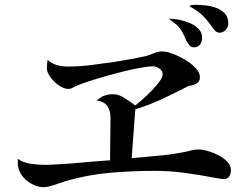

<svg xmlns="http://www.w3.org/2000/svg" viewBox="-20 -845 1040 799"><path d="M941 -137Q941 -124 934.5 -112Q928 -100 912 -100Q902 -100 893 -102Q884 -104 874 -105Q812 -117 749.5 -125.5Q687 -134 623 -134Q531 -134 438 -126Q345 -118 256 -92Q237 -86 207.5 -76Q178 -66 160 -66Q141 -66 120.5 -75.5Q100 -85 86 -98Q52 -130 54 -175V-184Q77 -168 107 -163.5Q137 -159 165 -159Q191 -159 216.5 -161Q242 -163 267 -164Q310 -168 352.5 -171.5Q395 -175 438 -178L440 -352Q440 -383 427.5 -402.5Q415 -422 383 -427Q398 -441 414.5 -447Q431 -453 451 -453Q474 -453 499.5 -436.5Q525 -420 543 -406Q553 -414 572 -430.5Q591 -447 610.5 -467Q630 -487 643.5 -505.5Q657 -524 657 -536Q657 -550 643.5 -559.5Q630 -569 617 -569Q598 -569 564.5 -563Q531 -557 491 -547Q451 -537 411 -525.5Q371 -514 338.5 -503Q306 -492 288 -483Q281 -479 276.5 -477Q272 -475 264 -475Q246 -475 225.5 -489Q205 -503 190 -523.5Q175 -544 175 -562Q175 -570 176 -579Q177 -588 178 -596Q195 -580 217 -574Q239 -568 261 -568Q311 -568 361 -574.5Q411 -581 460 -588Q492 -593 524.5 -599Q557 -605 588 -612Q605 -617 621.5 -624Q638 -631 655 -631Q672 -631 698 -621.5Q724 -612 750 -596.5Q776 -581 794 -562Q812 -543 812 -524Q812 -505 797 -497Q782 -489 766 -488Q712 -460 657 -434Q602 -408 543 -390Q539 -339 535.5 -288Q532 -237 528 -187Q581 -192 634.5 -196.5Q688 -201 740 -211Q757 -214 773.5 -218.5Q790 -223 807 -223Q823 -223 845.5 -216.5Q868 -210 890 -198.5Q912 -187 926.5 -171.5Q941 -156 941 -137ZM821 -688Q821 -672 812.5 -660Q804 -648 786 -648Q775 -648 767.5 -657.5Q760 -667 755 -676Q748 -694 739 -711Q730 -728 716 -741Q714 -743 706.5 -748.5Q699 -754 692 -759.5Q685 -765 685 -765Q685 -767 688 -767Q705 -767 727 -762.5Q749 -758 771 -748.5Q793 -739 807 -724Q821 -709 821 -688ZM930 -747Q930 -733 919.5 -721Q909 -709 894 -709Q884 -709 877.5 -715Q871 -721 866 -728Q847 -756 826 -777.5Q805 -799 775 -815Q774 -816 771.5 -817Q769 -818 769 -820Q769 -823 779.5 -824Q790 -825 792 -825Q812 -825 835.5 -822.5Q859 -820 880.5 -812Q902 -804 916 -788.5Q930 -773 930 -747Z"/></svg>

Font: Kaisei Tokumin Medium
Style: Regular
Weight: 500
Designer: Font-Kai, 金井和夫
Foundry: KAZUO KANAI
Version: Version 5.003